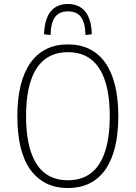

<svg xmlns="http://www.w3.org/2000/svg" viewBox="-20 -936 681 964"><path d="M321 8Q259 8 212 -15.5Q165 -39 132.5 -84Q100 -129 83.5 -196.5Q67 -264 67 -352Q67 -439 83.5 -506.5Q100 -574 132.5 -620Q165 -666 212 -689.5Q259 -713 321 -713Q383 -713 430 -689.5Q477 -666 509 -620.5Q541 -575 557.5 -507.5Q574 -440 574 -353Q574 -265 557.5 -197.5Q541 -130 509 -84.5Q477 -39 430 -15.5Q383 8 321 8ZM321 -31Q390 -31 436.5 -66.5Q483 -102 507 -174Q531 -246 531 -353Q531 -460 507 -531.5Q483 -603 436.5 -638.5Q390 -674 321 -674Q252 -674 205.5 -638.5Q159 -603 135 -531.5Q111 -460 111 -352Q111 -246 135 -174Q159 -102 205.5 -66.5Q252 -31 321 -31ZM234 -760 201 -764Q204 -841 234.5 -878.5Q265 -916 321 -916Q377 -916 408 -878Q439 -840 441 -764L409 -760Q408 -821 387 -850Q366 -879 321 -879Q278 -879 256.5 -850.5Q235 -822 234 -760Z"/></svg>

Font: Nunito Sans 10pt Condensed ExtraLight
Style: Regular
Weight: 250
Width: 3
Designer: Vernon Adams
Foundry: Vernon Adams
Version: Version 3.101;gftools[0.9.27]